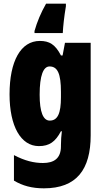

<svg xmlns="http://www.w3.org/2000/svg" viewBox="-20 -786 564 1046"><path d="M339 -752V-766H231C203 -717 182 -667 168 -617V-606H322C324 -644 329 -692 339 -752ZM197 -563C93 -563 32 -453 32 -272C32 -99 93 10 192 10C249 10 282 -14 312 -71H317C314 -51 312 -17 312 5V11C312 78 273 102 214 102C165 102 115 90 56 59V198C103 226 154 240 219 240C398 240 474 137 474 -49V-553H334L321 -484H312C281 -544 249 -563 197 -563ZM250 -424C294 -424 312 -384 312 -285V-256C312 -168 294 -129 251 -129C215 -129 196 -176 196 -270C196 -375 216 -424 250 -424Z"/></svg>

Font: Noto Sans Thai ExtCond Blk
Style: Regular
Weight: 900
Width: 2
Designer: Monotype Design Team
Foundry: Monotype Imaging Inc.
Version: Version 2.002